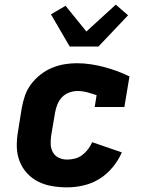

<svg xmlns="http://www.w3.org/2000/svg" viewBox="-20 -801 640 829"><path d="M270 8Q237 8 204.5 2.5Q172 -3 144.5 -17Q117 -31 96 -54Q75 -77 64 -106.5Q53 -136 52.5 -169Q52 -202 58 -235L74 -335Q79 -362 88 -388.5Q97 -415 114.5 -438Q132 -461 155 -479Q178 -497 204.5 -508Q231 -519 258 -523.5Q285 -528 311 -528Q342 -528 372 -523.5Q402 -519 430 -511.5Q458 -504 485.5 -494Q513 -484 539 -471L517 -339H389L397 -390Q377 -397 356.5 -402.5Q336 -408 314 -408Q297 -408 279 -401.5Q261 -395 248 -381.5Q235 -368 228 -350.5Q221 -333 218 -316L201 -216Q198 -196 199 -177Q200 -158 209 -142.5Q218 -127 234.5 -119.5Q251 -112 270 -112Q287 -112 304 -116.5Q321 -121 335 -131.5Q349 -142 360 -156.5Q371 -171 378 -187L506 -143Q492 -110 467 -79.5Q442 -49 410 -29Q378 -9 341.5 -0.5Q305 8 270 8ZM281 -600 200 -739 263 -776 353 -665 480 -781 533 -735 405 -600Z"/></svg>

Font: Iosevka Etoile Heavy
Style: Italic
Weight: 900
Italic angle: -9°
Designer: Belleve Invis
Foundry: Belleve Invis
Version: Version 22.1.2; ttfautohint (v1.8.4)